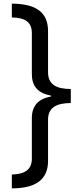

<svg xmlns="http://www.w3.org/2000/svg" viewBox="-20 -819 434 1055"><path d="M45 -799V-723C115 -722 155 -700 155 -637V-412C155 -346 188 -307 259 -294V-288C189 -276 155 -236 155 -170V53C155 116 113 138 45 140V216C176 216 244 168 244 65V-161C244 -227 288 -252 369 -253V-330C288 -330 244 -356 244 -422V-647C244 -751 180 -798 45 -799Z"/></svg>

Font: Noto Sans Sinhala Condensed Medium
Style: Regular
Weight: 500
Width: 3
Designer: Jelle Bosma - Monotype Design Team
Foundry: Monotype Imaging Inc.
Version: Version 2.006